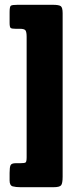

<svg xmlns="http://www.w3.org/2000/svg" viewBox="-20 -750 321 800"><path d="M91 -95V-596Q91 -616 86.5 -623Q82 -630 63 -630H46Q29 -630 24.5 -633.5Q20 -637 20 -655V-699Q20 -722 25 -726Q30 -730 53 -730H200Q225 -730 233 -724.5Q241 -719 241 -695V-14Q241 13 235 21.5Q229 30 203 30H65Q46 30 33 26.5Q20 23 20 2V-30Q20 -53 24 -61.5Q28 -70 46 -70H64Q82 -70 86.5 -73Q91 -76 91 -95Z"/></svg>

Font: Railroad Gothic CC
Style: Bold
Weight: 700
Designer: indestructible type*
Foundry: Cowboy Collective
Version: Version 1.000